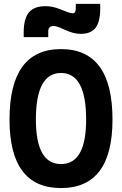

<svg xmlns="http://www.w3.org/2000/svg" viewBox="-20 -955 626 985"><path d="M293 9.8Q28.8 9.8 28.8 -341.8Q28.8 -703.1 293 -703.1Q557.1 -703.1 557.1 -341.8Q557.1 9.8 293 9.8ZM293 -113.3Q421.9 -113.3 421.9 -341.8Q421.9 -580.6 293 -580.6Q164.1 -580.6 164.1 -341.8Q164.1 -113.3 293 -113.3ZM101.6 -764.6V-789.1Q101.6 -858.9 128.2 -891.1Q154.8 -923.3 212.4 -923.3Q231.9 -923.3 250 -919.7Q268.1 -916 288.1 -907.7Q314.5 -897 329.6 -891.8Q344.7 -886.7 352.5 -886.7Q368.7 -886.7 368.7 -909.7V-935.1H494.1V-910.6Q494.1 -843.3 470.2 -812.3Q446.3 -781.2 394 -781.2Q375 -781.2 354.5 -786.6Q334 -792 308.1 -804.2Q288.6 -813.5 275.6 -817.6Q262.7 -821.8 255.4 -821.8Q227.5 -821.8 227.5 -793.9V-764.6Z"/></svg>

Font: Cascadia Mono
Style: Regular
Weight: 400
Monospace: yes
Designer: Aaron Bell
Foundry: Saja Typeworks
Version: Version 2102.003